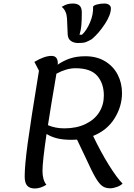

<svg xmlns="http://www.w3.org/2000/svg" viewBox="-20 -1043 760 1089"><path d="M675 -2Q666 9 644 17Q622 25 605 25Q578 25 560 12Q542 -1 521.5 -36Q501 -71 466 -148L417 -251Q406 -250 384 -250Q341 -250 307.5 -257.5Q274 -265 244 -283Q221 -127 221 -74Q221 -23 243 5Q209 26 178 26Q148 26 134 10Q120 -6 120 -42Q120 -104 137 -230Q154 -356 201 -642L175 -692Q232 -726 272 -726Q308 -726 308 -683Q308 -679 307 -676Q340 -699 377.5 -711.5Q415 -724 464 -724Q529 -724 576 -695.5Q623 -667 647.5 -619.5Q672 -572 672 -515Q672 -440 630 -372Q588 -304 508 -272Q552 -180 597.5 -107Q643 -34 675 -2ZM569 -501Q569 -570 531.5 -613Q494 -656 408 -656Q357 -656 300 -625L288 -553Q272 -462 252 -333Q294 -315 345 -315Q414 -315 465 -339.5Q516 -364 542.5 -406Q569 -448 569 -501ZM423 -799Q399 -799 382.5 -810.5Q366 -822 364 -846L360 -939Q357 -983 330 -1004Q348 -1015 361.5 -1019Q375 -1023 393 -1023Q418 -1023 431 -1011.5Q444 -1000 444 -971Q444 -930 441.5 -900.5Q439 -871 431 -846H445Q471 -870 490.5 -915.5Q510 -961 508 -1005Q510 -1012 529.5 -1017.5Q549 -1023 572 -1023Q589 -1023 599 -1015.5Q609 -1008 609 -996Q609 -959 575 -907Q541 -855 501 -821Q478 -808 465 -803.5Q452 -799 423 -799Z"/></svg>

Font: Lemonada Light
Style: Regular
Weight: 300
Designer: Mohamed Gaber (Arabic) Eduardo Tunni (Latin)
Foundry: Kief Type Foundry
Version: Version 3.006